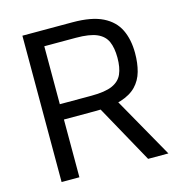

<svg xmlns="http://www.w3.org/2000/svg" viewBox="-105 -801 844 896"><g transform="rotate(-15 317.0 -353.5)"><path d="M415 -326 599 0H501L329 -311ZM321 -353Q388 -353 423 -368.5Q458 -384 471.5 -415Q485 -446 485 -493Q485 -540 471.5 -571Q458 -602 423 -617.5Q388 -633 321 -633H169V-353ZM326 -279H169V0H83V-707H325Q417 -707 470.5 -680.5Q524 -654 547 -606Q570 -558 570 -493Q570 -444 559 -404.5Q548 -365 521 -337Q494 -309 446.5 -294Q399 -279 326 -279Z"/></g></svg>

Font: Asta Sans
Style: Regular
Weight: 400
Designer: 42dot
Version: Version 1.000